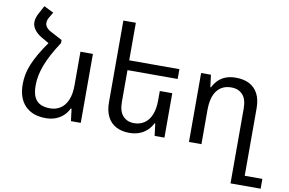

<svg xmlns="http://www.w3.org/2000/svg" viewBox="-96 -938 2028 1349"><g transform="rotate(10 918.0 -263.5)"><path d="M196 -520 277 -550V-528Q243 -476 219.5 -432Q196 -388 181.5 -349.5Q167 -311 160 -275.5Q153 -240 153 -204Q153 -152 168 -121Q183 -90 211.5 -76.5Q240 -63 280 -63Q322 -63 354 -84Q386 -105 404 -147Q422 -189 422 -252V-492H511V0H441L430 -87H424Q412 -60 389.5 -38Q367 -16 335 -3Q303 10 261 10Q167 10 114.5 -44Q62 -98 62 -198Q62 -232 68.5 -266.5Q75 -301 90.5 -339Q106 -377 131.5 -421.5Q157 -466 196 -520ZM277 -550 196 -509 137 -543Q103 -563 85 -588.5Q67 -614 67 -640Q67 -656 72 -672.5Q77 -689 86 -705L117 -763L186 -729L164 -692Q157 -681 154 -670.5Q151 -660 151 -651Q151 -634 162 -619.5Q173 -605 194 -594Z M1108 -317V0H1038L1027 -87H1022Q1009 -60 986.5 -38Q964 -16 932 -3Q900 10 858 10Q804 10 764 -11Q724 -32 702.5 -74Q681 -116 681 -178V-760H770V-195Q770 -128 800 -95.5Q830 -63 879 -63Q921 -63 952.5 -84Q984 -105 1001.5 -147Q1019 -189 1019 -252V-317ZM725 -492H1128V-422H725Z M1621 236V-297Q1621 -365 1591 -397Q1561 -429 1510 -429Q1445 -429 1408.5 -382.5Q1372 -336 1372 -241V0H1283V-492H1353L1364 -405H1369Q1382 -432 1403 -454Q1424 -476 1455.5 -489Q1487 -502 1531 -502Q1587 -502 1627 -481Q1667 -460 1688.5 -418.5Q1710 -377 1710 -314V166H1836V236Z"/></g></svg>

Font: Noto Sans Armenian
Style: Regular
Weight: 400
Designer: Monotype Design Team
Foundry: Monotype Imaging Inc.
Version: Version 2.007